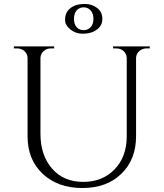

<svg xmlns="http://www.w3.org/2000/svg" viewBox="-20 -934 825 968"><path d="M496 -839Q496 -795 450 -774Q428 -764 395 -764Q362 -764 335 -785.5Q308 -807 308 -834Q308 -861 320.5 -878Q333 -895 354 -904.5Q375 -914 409 -914Q443 -914 469.5 -894Q496 -874 496 -839ZM437 -881.5Q423 -897 401.5 -897Q380 -897 366.5 -881.5Q353 -866 353 -839Q353 -812 366.5 -797Q380 -782 401.5 -782Q423 -782 437 -797Q451 -812 451 -839Q451 -866 437 -881.5ZM735 -690H719Q698 -690 682.5 -676.5Q667 -663 666 -643V-247Q666 -130 592 -58Q518 14 395 14Q272 14 195.5 -57.5Q119 -129 119 -246V-640Q119 -662 103.5 -676Q88 -690 66 -690H50V-700H253V-690H237Q215 -690 200 -676.5Q185 -663 184 -642V-260Q184 -151 242.5 -84Q301 -17 399 -17Q497 -17 558 -80.5Q619 -144 619 -247V-642Q618 -663 603 -676.5Q588 -690 566 -690H550V-700H735Z"/></svg>

Font: Cinzel Decorative
Style: Regular
Weight: 400
Designer: Natanael Gama
Version: Version 1.002;PS 001.002;hotconv 1.0.56;makeotf.lib2.0.21325